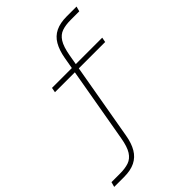

<svg xmlns="http://www.w3.org/2000/svg" viewBox="-273 -868 1195 1195"><g transform="rotate(-45 325.0 -270.0)"><path d="M5 209.5 14 176.5H90Q134 176.5 165.8 165.8Q197.5 155 218.2 122.8Q239 90.5 250 25.5L355 -576Q365.5 -634.5 388 -673.2Q410.5 -712 449.2 -731Q488 -750 546 -750H633L624 -717H548Q504 -717 472.2 -706.2Q440.5 -695.5 420 -663.2Q399.5 -631 388 -566L283 35.5Q273 94 250.2 132.5Q227.5 171 188.8 190.2Q150 209.5 92 209.5ZM161 -468 167 -500H609L603 -468Z"/></g></svg>

Font: Trispace Thin Thin
Style: Regular
Weight: 250
Version: Version 1.210